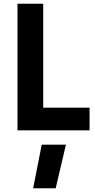

<svg xmlns="http://www.w3.org/2000/svg" viewBox="-20 -700 512 1031"><path d="M204 77H334L279 311H158ZM461 0H74V-680H212V-122H461Z"/></svg>

Font: Titillium Web
Style: Bold
Weight: 700
Version: Version 1.001;PS 57.000;hotconv 1.0.70;makeotf.lib2.5.55311